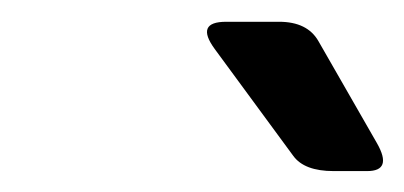

<svg xmlns="http://www.w3.org/2000/svg" viewBox="-20 -721 377 179"><path d="M180.2 -675.3Q161.6 -700.7 190.9 -700.7H240.2Q266.6 -700.7 276.9 -682.6L331.5 -587.4Q346.2 -561.5 322.3 -561.5H291Q263.7 -561.5 253.4 -575.7Z"/></svg>

Font: Istok
Style: Italic
Weight: 500
Italic angle: -13°
Designer: Andrey V. Panov
Foundry: Andrey V. Panov
Version: Version 1.0.3